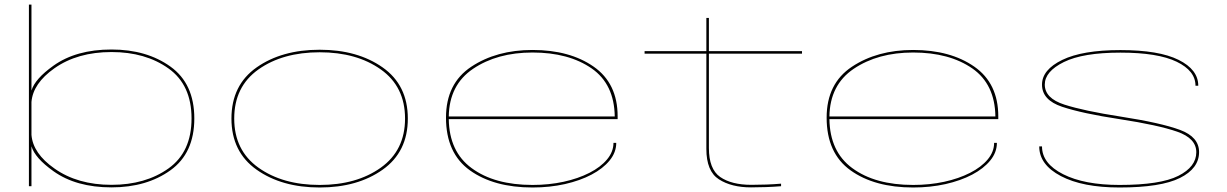

<svg xmlns="http://www.w3.org/2000/svg" viewBox="-20 -805 5305 830"><path d="M105 0V-785H116V-413.5Q131 -464 211 -521Q309 -591 462 -591Q614 -591 717 -517Q820 -443 820 -293Q820 -143 717 -69Q614 5 462 5Q309 5 211 -65Q131 -122 116 -172.5V0ZM116 -364V-222Q122.5 -141.5 215.5 -76.5Q315 -6 462 -6Q609 -6 708.5 -77Q808 -148 808 -293Q808 -438 708.5 -509Q609 -580 462 -580Q315 -580 215.5 -510Q122.5 -444.5 116 -364Z M1362 5.5Q1198 5.5 1089.2 -71.5Q980.5 -148.5 980.5 -292.5Q980.5 -437 1089.2 -513.5Q1198 -590 1362 -590Q1525.5 -590 1634.2 -513.5Q1743 -437 1743 -292.5Q1743 -148.5 1634.2 -71.5Q1525.5 5.5 1362 5.5ZM1362 -5.5Q1521.5 -5.5 1626.2 -80.2Q1731 -155 1731 -292.5Q1731 -430.5 1626.2 -504.8Q1521.5 -579 1362 -579Q1202 -579 1097.2 -504.8Q992.5 -430.5 992.5 -292.5Q992.5 -155 1097.2 -80.2Q1202 -5.5 1362 -5.5Z M2282 5.5Q2115 5.5 2011.5 -68.5Q1908 -142.5 1908 -296.5Q1908 -444 2017.2 -516.5Q2126.5 -589 2282 -589Q2443 -589 2546.5 -516.8Q2650 -444.5 2650 -302V-290H1920Q1922 -149.5 2018.5 -78.5Q2117 -5.5 2282 -5.5Q2353 -5.5 2416.2 -19.2Q2479.5 -33 2528 -57.8Q2576.5 -82.5 2604.2 -115.8Q2632 -149 2632 -187.5H2644Q2644 -146.5 2615.5 -111.5Q2587 -76.5 2537.2 -50.2Q2487.5 -24 2422 -9.2Q2356.5 5.5 2282 5.5ZM1920 -301.5H2637.5Q2635.5 -441 2538 -509Q2438.5 -578 2282 -578Q2129.5 -578 2025 -507.5Q1922 -438 1920 -301.5Z M3226.5 5Q3142 5 3087.8 -29.8Q3033.5 -64.5 3033.5 -161.5V-573H2766.5V-584H3033.5V-727.5H3044.5V-584H3447V-573H3044.5V-165Q3044.5 -74 3093.2 -40Q3142 -6 3228.5 -6Q3295.5 -6 3356.5 -11V0Q3294.5 5 3226.5 5Z M3927.5 5.5Q3760.5 5.5 3657 -68.5Q3553.5 -142.5 3553.5 -296.5Q3553.5 -444 3662.8 -516.5Q3772 -589 3927.5 -589Q4088.5 -589 4192 -516.8Q4295.5 -444.5 4295.5 -302V-290H3565.5Q3567.5 -149.5 3664 -78.5Q3762.5 -5.5 3927.5 -5.5Q3998.5 -5.5 4061.8 -19.2Q4125 -33 4173.5 -57.8Q4222 -82.5 4249.8 -115.8Q4277.5 -149 4277.5 -187.5H4289.5Q4289.5 -146.5 4261 -111.5Q4232.5 -76.5 4182.8 -50.2Q4133 -24 4067.5 -9.2Q4002 5.5 3927.5 5.5ZM3565.5 -301.5H4283Q4281 -441 4183.5 -509Q4084 -578 3927.5 -578Q3775 -578 3670.5 -507.5Q3567.5 -438 3565.5 -301.5Z M4819.5 5.5Q4660 5.5 4566.2 -43.8Q4472.5 -93 4472.5 -172H4484.5Q4484.5 -98 4576 -51.8Q4667.5 -5.5 4819.5 -5.5Q4996 -5.5 5073.8 -44.8Q5151.5 -84 5151.5 -147Q5151.5 -207 5068.8 -235.8Q4986 -264.5 4819.5 -290Q4658 -314.5 4571.2 -343.5Q4484.5 -372.5 4484.5 -439Q4484.5 -503.5 4572 -546Q4659.5 -588.5 4823.5 -588.5Q4990 -588.5 5075 -546.2Q5160 -504 5160 -434.5H5148Q5148 -499 5066.5 -538.2Q4985 -577.5 4823.5 -577.5Q4661.5 -577.5 4579 -536.8Q4496.5 -496 4496.5 -439.5Q4496.5 -380 4581.2 -352.8Q4666 -325.5 4824.5 -301Q4998.5 -274 5081 -243.5Q5163.5 -213 5163.5 -147.5Q5163.5 -77 5081 -35.8Q4998.5 5.5 4819.5 5.5Z"/></svg>

Font: Anybody UltraExpanded Thin
Style: Regular
Weight: 100
Width: 9
Designer: Tyler Finck
Foundry: Etcetera Type Company
Version: Version 1.010; ttfautohint (v1.8.3) -l 8 -r 50 -G 200 -x 14 